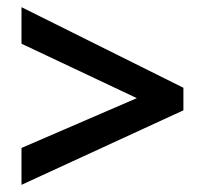

<svg xmlns="http://www.w3.org/2000/svg" viewBox="-20 -628 571 536"><path d="M40 -215 362 -354 40 -506V-608L492 -383V-320L40 -112Z"/></svg>

Font: Noto Sans Bengali SemiCondensed SemiBold
Style: Regular
Weight: 600
Width: 4
Designer: Joana Ranito - Universal Thirst; Jelle Bosma - Monotype Design Team
Foundry: Universal Thirst ehf.
Version: Version 3.000; ttfautohint (v1.8.4.7-5d5b)